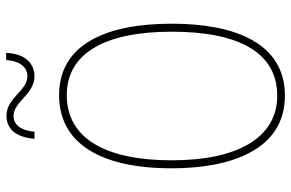

<svg xmlns="http://www.w3.org/2000/svg" viewBox="-181 -755 946 624"><g transform="rotate(-90 292.0 -443.0)"><path d="M153 -804H176C180 -854 203 -872 227 -872C274 -872 297 -804 356 -804C397 -804 430 -834 432 -896H409C405 -848 384 -827 356 -827C309 -827 286 -895 228 -895C188 -895 158 -868 153 -804ZM527 -358C527 -576 457 -724 295 -724C141 -724 57 -594 57 -358C57 -164 118 10 293 10C467 10 527 -158 527 -358ZM83 -358C83 -569 152 -699 295 -699C430 -699 501 -576 501 -358C501 -141 434 -15 293 -15C155 -15 83 -146 83 -358Z"/></g></svg>

Font: Noto Sans Lao UI Cond Thin
Style: Regular
Weight: 100
Width: 3
Designer: Monotype Design Team
Foundry: Monotype Imaging Inc.
Version: Version 2.000